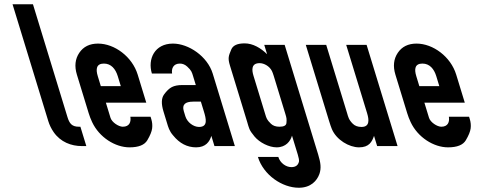

<svg xmlns="http://www.w3.org/2000/svg" viewBox="-20 -687 2274 903"><path d="M135 -667H39L206.9 -118C212.6 -99.3 221.1 -81.8 232.4 -65.5C264.8 -18.8 315.2 0 365 0H386L358.1 -91H351.1C318.4 -91 306.6 -105.7 297.1 -137Z M557.5 -91C537.9 -91 506.2 -111.7 499.7 -133L478 -204H668L627.6 -336C601.8 -420.6 518.5 -482 441 -482C401.6 -482 372.2 -467.5 352.8 -438.5C333.3 -409.5 329.6 -375.3 341.6 -336L397 -155C401.2 -141 406.7 -126.8 413.4 -112.5C447 -41 521.6 6 589.2 6C631.8 6 659.8 -5.2 672.9 -27.5C686.1 -49.8 693.6 -68.3 695.5 -83C697.3 -97.7 696 -112.3 691.5 -127L688.1 -138H593.1C597 -114.3 589.4 -91 557.5 -91ZM468.7 -388C502.7 -388 523.4 -362.8 533.8 -329L548.1 -282H454.1L439.8 -329C429.6 -362.2 433 -388 468.7 -388Z M974 -48 988.6 0H1084.6L980.4 -341C955.5 -422.2 867.2 -482 793.3 -482C707.4 -482 673.4 -409.5 694.4 -341H789.4C785.6 -364.3 795 -388 826 -388C838.7 -388 850.1 -383.3 860.3 -374C881 -355 882.4 -347.5 888.4 -328L900.9 -287H836.9C816.9 -287 800.7 -283.8 788.3 -277.5C775.9 -271.2 763.5 -259.3 751.1 -242C738.8 -224.7 738 -198.3 748.8 -163L765.3 -109C771 -90.3 775.9 -70.7 794.3 -50C824.4 -12.7 860.5 6 902.5 6C947.8 6 966.1 -21.2 974 -48ZM888.7 -209H924.7L938.8 -163C949.1 -129.4 959.4 -90 916.1 -90C889.6 -90 860.4 -111.9 851.8 -140L844.5 -164C835.1 -194.9 850.6 -209 888.7 -209Z M1130.6 -483C1096.6 -483 1075.7 -473.5 1067.8 -454.5C1055.1 -423.7 1050.5 -414.6 1061.7 -378L1142.4 -114C1151.7 -83.7 1150.3 -77.2 1177 -45C1200.6 -16.6 1245.1 6 1281.1 6C1324.5 6 1346.2 -23.5 1353.3 -49L1380.5 40C1385 54.7 1386.9 65.3 1386.3 72C1382.5 90 1370.6 99 1350.6 99C1324.3 99 1297.5 79.3 1288.9 51H1192.9C1219 136.4 1307.4 196 1385.2 196C1442 196 1470.7 163.2 1482.3 131C1491.4 104.6 1488.4 78.9 1476.5 40L1318.8 -476H1222.8L1236.2 -432C1206.7 -461.1 1169.6 -483 1130.6 -483ZM1258.9 -353C1261.5 -347.7 1264.2 -340.3 1267.1 -331L1322.4 -150C1327.7 -132.8 1328.9 -127.2 1327.1 -108.5C1326 -96.8 1315.1 -91 1294.5 -91C1277.1 -91 1263.7 -95.7 1254.2 -105C1234.5 -124.3 1233.3 -130.7 1227.4 -150L1172.1 -331C1163.8 -358 1161.3 -390 1201.1 -390C1221.2 -390 1247.4 -376.3 1258.9 -353Z M1739.1 -48 1753.8 0H1849.8L1704.2 -476H1608.2L1706.7 -154C1715.8 -124 1719.6 -90 1680.2 -90C1662.9 -90 1649.2 -95 1639.2 -105C1619.6 -124.4 1617.6 -137.9 1612.7 -154L1514.2 -476H1418.2L1527.7 -118C1532.8 -101.3 1537.2 -88.7 1540.8 -80C1562.2 -29.1 1621.9 6 1668.6 6C1716 6 1729.4 -20.1 1739.1 -48Z M2055.5 -91C2035.9 -91 2004.2 -111.7 1997.7 -133L1976 -204H2166L2125.6 -336C2099.8 -420.6 2016.5 -482 1939 -482C1899.6 -482 1870.2 -467.5 1850.8 -438.5C1831.3 -409.5 1827.6 -375.3 1839.6 -336L1895 -155C1899.2 -141 1904.7 -126.8 1911.4 -112.5C1945 -41 2019.6 6 2087.2 6C2129.8 6 2157.8 -5.2 2170.9 -27.5C2184.1 -49.8 2191.6 -68.3 2193.5 -83C2195.3 -97.7 2194 -112.3 2189.5 -127L2186.1 -138H2091.1C2095 -114.3 2087.4 -91 2055.5 -91ZM1966.7 -388C2000.7 -388 2021.4 -362.8 2031.8 -329L2046.1 -282H1952.1L1937.8 -329C1927.6 -362.2 1931 -388 1966.7 -388Z"/></svg>

Font: Din Kursivschrift
Style: LeftEng
Weight: 400
Version: Version 1.089